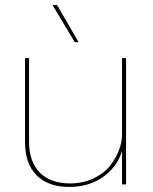

<svg xmlns="http://www.w3.org/2000/svg" viewBox="-20 -730 604 760"><path d="M206 -710 291 -563H276L188 -710ZM254 10Q171 10 125 -36Q79 -82 79 -167V-500H95V-169Q95 -90 137.5 -47Q180 -4 257 -4Q308 -4 349.5 -23.5Q391 -43 414.5 -72.5Q438 -102 450.5 -134.5Q463 -167 463 -196V-500H479V0H463V-133Q445 -70 388.5 -30Q332 10 254 10Z"/></svg>

Font: Elaine Sans Thin
Style: Regular
Weight: 250
Designer: Wei Huang
Foundry: Wei Huang
Version: Version 2.001;December 24, 2019;FontCreator 12.0.0.2547 64-b